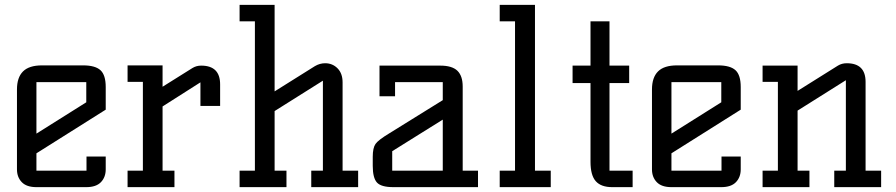

<svg xmlns="http://www.w3.org/2000/svg" viewBox="-20 -770 3686 790"><path d="M49.8 -73.2V-401.9Q49.8 -451.2 74.7 -476.1Q99.6 -501 152.8 -501H321.8Q371.6 -501 393.3 -481.2Q415 -461.4 415 -412.1V-318.8L129.9 -139.2V-67.9H335.9V-126H415V-73.2Q415 -41 395.3 -20.5Q375.5 0 335 0H129.9Q89.4 0 69.6 -20.5Q49.8 -41 49.8 -73.2ZM129.9 -220.2 335 -349.1V-432.1H129.9Z M504.9 0V-67.9H567.9V-433.1H504.9V-501H648.9V-413.1L772 -490.2Q788.1 -500 807.6 -500Q885.7 -500 885.7 -422.9V-334H804.7V-431.2L648.9 -332V-67.9H697.8V0Z M965.8 0V-67.9H1028.8V-682.1H965.8V-750H1109.9V-394L1275.9 -498Q1295.9 -509.8 1317.9 -509.8Q1348.1 -509.8 1368.9 -488.8Q1389.6 -467.8 1389.6 -431.2V-67.9H1453.6V0H1260.7V-67.9H1308.6V-438L1109.9 -313V-67.9H1158.7V0Z M1513.7 -87.9V-125Q1513.7 -161.1 1524.9 -177.5Q1536.1 -193.8 1581.5 -221.2L1801.8 -357.9V-432.1H1605.5V-374H1541.5V-500H1791.5Q1840.3 -500 1862.1 -478.8Q1883.8 -457.5 1883.8 -414.1V-67.9H1946.8V0H1598.6Q1548.3 0 1531 -19Q1513.7 -38.1 1513.7 -87.9ZM1593.8 -67.9H1801.8V-277.8L1593.8 -147.9Z M2036.1 0V-67.9H2099.1V-682.1H2036.1V-750H2181.2V-67.9H2246.1V0Z M2335.9 -428.2V-500H2409.7V-682.1H2487.8V-500H2568.8V-428.2H2487.8V-67.9H2583V0H2499Q2453.1 0 2431.4 -24.4Q2409.7 -48.8 2409.7 -104V-428.2Z M2662.6 -73.2V-401.9Q2662.6 -451.2 2687.5 -476.1Q2712.4 -501 2765.6 -501H2934.6Q2984.4 -501 3006.1 -481.2Q3027.8 -461.4 3027.8 -412.1V-318.8L2742.7 -139.2V-67.9H2948.7V-126H3027.8V-73.2Q3027.8 -41 3008.1 -20.5Q2988.3 0 2947.8 0H2742.7Q2702.1 0 2682.4 -20.5Q2662.6 -41 2662.6 -73.2ZM2742.7 -220.2 2947.8 -349.1V-432.1H2742.7Z M3117.7 0V-67.9H3180.7V-433.1H3117.7V-500H3261.7V-396L3427.7 -500Q3443.8 -509.8 3463.9 -509.8Q3541.5 -509.8 3541.5 -433.1V-67.9H3605.5V0H3412.6V-67.9H3460.4V-439.9L3261.7 -314.9V-67.9H3310.5V0Z"/></svg>

Font: Kelly Slab
Style: Regular
Weight: 400
Designer: Denis Masharov
Foundry: Denis Masharov
Version: Version 1.001